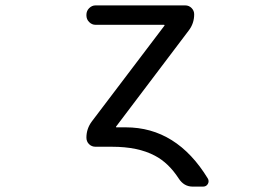

<svg xmlns="http://www.w3.org/2000/svg" viewBox="-20 -567 1040 715"><path d="M448.2 -92.8Q637.7 -92.8 753.9 97.7Q756.8 102.5 756.8 107.9Q756.8 113.3 753.9 118.2Q748 127.9 736.3 127.9H697.3Q665 127.9 645.5 97.7Q607.4 39.1 556.6 12.7Q494.1 -20.5 397.5 -20.5H335.9Q321.3 -20.5 311.5 -30.3Q301.8 -40 301.8 -54.7Q301.8 -87.9 322.3 -115.2L591.8 -470.7Q594.7 -474.6 589.8 -474.6H335.9Q322.3 -474.6 312 -484.9Q301.8 -495.1 301.8 -509.8V-511.7Q301.8 -526.4 312 -536.6Q322.3 -546.9 335.9 -546.9H669.9Q683.6 -546.9 693.4 -537.1Q703.1 -527.3 703.1 -513.7Q703.1 -479.5 682.6 -453.1L413.1 -96.7Q410.2 -92.8 414.1 -92.8Z"/></svg>

Font: Rounded-L Mgen+ 2m regular
Style: Regular
Weight: 400
Designer: [Source Han Sans]
Ryoko NISHIZUKA  (kana & ideographs); Paul D. Hunt (Latin, Greek & Cyrillic); Wenlong ZHANG  (bopomofo
Version: Version 1.059.20150602